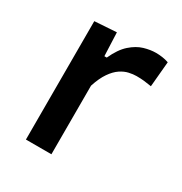

<svg xmlns="http://www.w3.org/2000/svg" viewBox="-128 -604 660 698"><g transform="rotate(30 202.0 -255.0)"><path d="M77 0Q77 -54.5 77 -105.5Q77 -156.5 77 -218V-268Q77 -323.5 77 -381.2Q77 -439 77 -497L168.5 -503L172.5 -405H182.5Q202.5 -449 228 -471.5Q253.5 -494 280 -501.8Q306.5 -509.5 329.5 -509.5Q342.5 -509.5 356.5 -507.5Q370.5 -505.5 383 -501L373.5 -395Q356 -398 342 -399.5Q328 -401 310 -401Q296 -401 279 -397.2Q262 -393.5 244.8 -382Q227.5 -370.5 211.8 -347.8Q196 -325 184 -288V-212.5Q184 -155 184 -104.8Q184 -54.5 184 0Z"/></g></svg>

Font: Commissioner Thin Medium
Style: Regular
Weight: 500
Version: Version 1.000